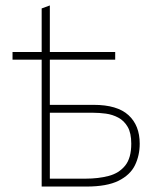

<svg xmlns="http://www.w3.org/2000/svg" viewBox="-20 -685 576 705"><path d="M133 0Q133 -56.5 133 -108.5Q133 -160.5 133 -221V-480Q133 -526.5 133 -567.8Q133 -609 133 -654L163 -665Q163 -629.5 163 -600.8Q163 -572 163 -543.5Q163 -515 163 -480V-271Q163 -204.5 163 -147.5Q163 -90.5 163 -29H294.5Q341 -29 379 -39Q417 -49 439.5 -76.8Q462 -104.5 462 -157.5Q462 -196.5 448.8 -219.2Q435.5 -242 414.2 -253.2Q393 -264.5 368.5 -267.8Q344 -271 322 -271H157L146.5 -300Q168.5 -300 199.2 -300Q230 -300 263 -300Q296 -300 324 -300Q410.5 -300 451.8 -262.2Q493 -224.5 493 -157.5Q493 -114 475.5 -78.2Q458 -42.5 415.2 -21.2Q372.5 0 297 0Q251 0 206.2 0Q161.5 0 133 0ZM26 -466V-494H145.5V-466H135Q107.5 -466 80.5 -466Q53.5 -466 26 -466ZM150.5 -466V-494H403V-466Q345.5 -466 286.5 -466Q227.5 -466 171.5 -466Z"/></svg>

Font: Commissioner Thin
Style: Regular
Weight: 100
Designer: Kostas Bartsokas
Foundry: Kostas Bartsokas
Version: Version 1.001;gftools[0.9.23]